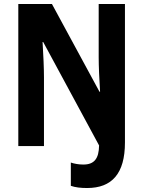

<svg xmlns="http://www.w3.org/2000/svg" viewBox="-20 -734 719 965"><path d="M418 211C543 211 608 138 608 -18V-714H476V-446C476 -402 479 -336 483 -273H480L241 -714H72V0H201V-345C201 -390 198 -457 194 -523H197L478 -3C477 63 454 93 399 93C375 93 354 89 336 83V200C359 208 386 211 418 211Z"/></svg>

Font: Noto Sans Devanagari Condensed
Style: Bold
Weight: 700
Width: 3
Designer: Jelle Bosma - Monotype Design Team
Foundry: Monotype Imaging Inc.
Version: Version 2.004